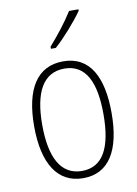

<svg xmlns="http://www.w3.org/2000/svg" viewBox="-87 -821 636 889"><g transform="rotate(-10 231.0 -377.0)"><path d="M345 -757V-764H301C271 -716 231 -665 188 -616V-606H211C254 -644 313 -711 345 -757ZM413 -265C413 -433 359 -539 233 -539C111 -539 49 -442 49 -266C49 -90 112 10 232 10C353 10 413 -89 413 -265ZM87 -266C87 -419 133 -505 233 -505C336 -505 375 -411 375 -266C375 -108 330 -24 232 -24C133 -24 87 -112 87 -266Z"/></g></svg>

Font: Noto Sans Ethiopic Condensed ExtraLight
Style: Regular
Weight: 200
Width: 3
Designer: Monotype Design Team
Foundry: Monotype Imaging Inc.
Version: Version 2.102